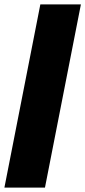

<svg xmlns="http://www.w3.org/2000/svg" viewBox="-21 -740 387 871"><path d="M-1 111H183L346 -720H162Z"/></svg>

Font: Fixel Text Black
Style: Regular
Weight: 900
Width: 4
Designer: AlfaBravo + MacPaw
Foundry: Kyrylo Tkachov, Marchela Mozhyna, Serhii Makarenko, Maria Weinstein, Zakhar Kryvoshyya
Version: Version 1.211